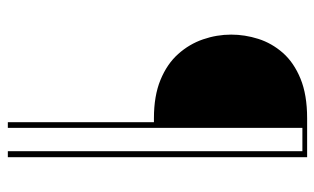

<svg xmlns="http://www.w3.org/2000/svg" viewBox="-188 -588 862 527"><g transform="rotate(90 243.5 -325.0)"><path d="M316 85V-316H305Q243.5 -316 199.8 -334Q156 -352 128.8 -382.5Q101.5 -413 88.5 -450.8Q75.5 -488.5 75.5 -528Q75.5 -565.5 87.2 -602.5Q99 -639.5 125.5 -669.8Q152 -700 196.2 -718.2Q240.5 -736.5 305 -736.5H412V85H395.5V-723.5H331.5V85Z"/></g></svg>

Font: Epilogue Thin
Style: Regular
Weight: 250
Designer: Tyler Finck
Foundry: Etcetera Type Co
Version: Version 2.111